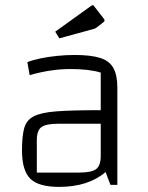

<svg xmlns="http://www.w3.org/2000/svg" viewBox="-20 -723 578 751"><path d="M211 8Q131 8 98.5 -24Q66 -56 66 -135Q66 -189 74.5 -221Q83 -253 112 -268Q141 -283 201 -287.5Q261 -292 364 -292H404V-239H209Q159 -239 141.5 -225.5Q124 -212 124 -175V-48H290Q339 -48 356.5 -62Q374 -76 374 -113V-439Q329 -453 255 -453Q218 -453 177.5 -447Q137 -441 96 -429L87 -480Q107 -488 138 -494.5Q169 -501 204 -504.5Q239 -508 271 -508Q335 -508 371.5 -496.5Q408 -485 423.5 -457Q439 -429 439 -381V0H412L393 -50Q325 8 211 8ZM212 -573 196 -599 335 -699Q341 -703 342 -703Q345 -703 347 -700L383 -654Q389 -646 389 -644Q389 -639 383 -635L360 -617Q356 -614 352.5 -612Q349 -610 340 -608Z"/></svg>

Font: Changa ExtraLight
Style: Regular
Weight: 250
Designer: Eduardo Rodriguez Tunni
Foundry: Eduardo Rodriguez Tunni
Version: Version 3.002; ttfautohint (v1.8.2)